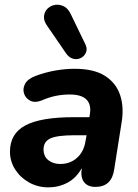

<svg xmlns="http://www.w3.org/2000/svg" viewBox="-20 -798 597 829"><path d="M189 11Q143 11 105 -10.5Q67 -32 45 -67Q23 -102 23 -143Q23 -221 89.5 -256.5Q156 -292 298 -292H366L368 -305Q375 -346 353.5 -368Q332 -390 281 -390Q250 -390 220.5 -384Q191 -378 159 -364Q131 -353 111 -363Q91 -373 84 -393.5Q77 -414 88 -435.5Q99 -457 133 -470Q176 -486 219 -493.5Q262 -501 302 -501Q386 -501 434 -470Q482 -439 499 -386.5Q516 -334 505 -269L473 -66Q462 9 392 9Q359 9 343 -11.5Q327 -32 333 -72Q309 -29 271 -9Q233 11 189 11ZM240 -90Q283 -90 312.5 -116.5Q342 -143 349 -188L354 -214H301Q228 -214 198 -200.5Q168 -187 168 -153Q168 -123 188.5 -106.5Q209 -90 240 -90ZM265 -568 184 -686Q168 -708 170 -728Q172 -748 185.5 -761Q199 -774 218 -777Q237 -780 256 -770.5Q275 -761 287 -734L348 -608Q358 -588 351.5 -572Q345 -556 330 -548Q315 -540 297 -544Q279 -548 265 -568Z"/></svg>

Font: Nunito ExtraBold
Style: Italic
Weight: 800
Italic angle: -9°
Designer: Vernon Adams
Foundry: Vernon Adams
Version: Version 3.601; ttfautohint (v1.8.2.53-6de2)